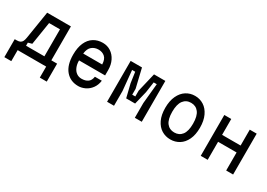

<svg xmlns="http://www.w3.org/2000/svg" viewBox="-0 -1283 3000 2157"><g transform="rotate(30 1500.0 -204.5)"><path d="M25 143V-90H52Q80 -90 96.5 -99Q113 -108 121.5 -125.5Q130 -143 135 -173L192 -530H500V-90H575V143H485V0H115V143ZM410 -90V-440H269L222 -144L172 -130V-90Z M680 -269Q680 -360 708 -423Q736 -486 787 -518Q838 -550 905 -550Q963 -550 1009 -520Q1055 -490 1081.5 -436.5Q1108 -383 1108 -315V-245H770Q770 -195 786 -157.5Q802 -120 830.5 -100Q859 -80 895 -80Q947 -80 978 -102.5Q1009 -125 1016 -175H1106Q1098 -115 1066.5 -73Q1035 -31 991.5 -10.5Q948 10 905 10Q802 10 741 -62Q680 -134 680 -269ZM901 -460Q851 -460 815.5 -431Q780 -402 772 -335H1018Q1016 -402 983 -431Q950 -460 901 -460Z M1275 -530H1422L1480 -286V-210H1520V-286L1578 -530H1725V0H1635V-191L1660 -450H1620L1600 -312L1558 -140H1442L1400 -311L1380 -450H1340L1365 -191V0H1275Z M2100 -462Q2037 -462 2001 -414.5Q1965 -367 1965 -269Q1965 -171 2001 -124.5Q2037 -78 2100 -78Q2163 -78 2199 -124.5Q2235 -171 2235 -269Q2235 -367 2199 -414.5Q2163 -462 2100 -462ZM2100 -552Q2163 -552 2214 -519.5Q2265 -487 2295 -423Q2325 -359 2325 -269Q2325 -177 2295 -114Q2265 -51 2214 -19.5Q2163 12 2100 12Q2037 12 1986 -19.5Q1935 -51 1905 -114Q1875 -177 1875 -269Q1875 -359 1905 -423Q1935 -487 1986 -519.5Q2037 -552 2100 -552Z M2580 -234V0H2490V-530H2580V-324H2820V-530H2910V0H2820V-234Z"/></g></svg>

Font: Fliege Mono Thin
Style: Regular
Weight: 100
Version: Version 0.020;Glyphs 3.3 (3306)